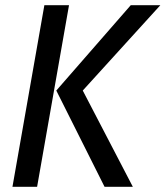

<svg xmlns="http://www.w3.org/2000/svg" viewBox="-20 -720 638 740"><path d="M383 0 197 -371 484 -700H598L299 -371L492 0ZM28 0 151 -700H246L123 0Z"/></svg>

Font: Cabin VF Beta
Style: Italic
Weight: 400
Italic angle: -7°
Designer: Pablo Impallari
Foundry: Pablo Impallari. http://www.impallari.com Igino Marini. http://www.ikern.com
Version: Version 2.300